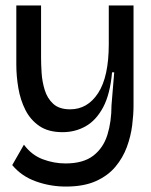

<svg xmlns="http://www.w3.org/2000/svg" viewBox="-20 -536 556 706"><path d="M222 150Q165 150 112 131Q59 112 25 71L68 -4Q96 34 137 49.5Q178 65 221 65Q286 65 323 36.5Q360 8 375 -40.5Q390 -89 390 -149L400 -270H392Q385 -190 359.5 -142Q334 -94 295.5 -72Q257 -50 210 -50Q158 -50 125 -72.5Q92 -95 73.5 -131.5Q55 -168 47.5 -212Q40 -256 40 -299V-516H131V-323Q131 -300 133 -268Q135 -236 144.5 -205Q154 -174 176 -154Q198 -134 238 -134Q302 -134 341 -194Q380 -254 380 -374V-516H471V-148Q471 -115 466 -75Q461 -35 446.5 4.5Q432 44 404.5 77Q377 110 332.5 130Q288 150 222 150Z"/></svg>

Font: Bricolage Grotesque 48pt
Style: Regular
Weight: 400
Designer: Mathieu Triay
Foundry: Atelier Triay
Version: Version 1.000; ttfautohint (v1.8.4.7-5d5b);gftools[0.9.32]